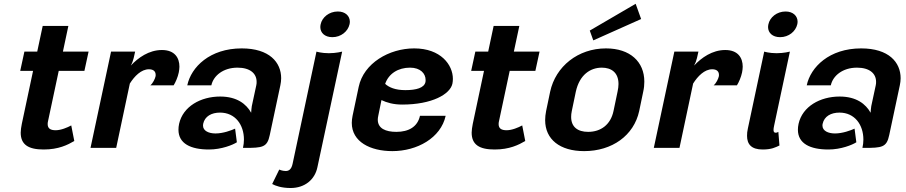

<svg xmlns="http://www.w3.org/2000/svg" viewBox="-20 -768 4707 997"><path d="M93.3 -125C90 -107.5 87.5 -92.5 87.5 -79.2C87.5 -16.7 127.5 8.3 206.7 8.3C284.2 8.3 331.7 -15.8 365.8 -35.8L350 -116.7C330 -105.8 296.7 -91.7 269.2 -91.7C241.7 -91.7 227.5 -100.8 227.5 -124.2C227.5 -129.2 228.3 -135 230 -141.7L285 -400H418.3L440 -500H306.7L335 -633.3H201.7L173.3 -500H106.7L85 -400H151.7Z M820.8 -508.3C753.3 -508.3 697.5 -468.3 659.2 -427.5C665.8 -439.2 670.8 -452.5 674.2 -466.7L681.7 -500H556.7L450 0H583.3L654.2 -334.2C678.3 -372.5 713.3 -408.3 753.3 -408.3C779.2 -408.3 788.3 -395 788.3 -379.2C788.3 -376.7 788.3 -373.3 787.5 -370.8C785 -359.2 774.2 -335.8 760.8 -325H881.7C891.7 -340.8 903.3 -367.5 908.3 -391.7C910 -401.7 911.7 -411.7 911.7 -421.7C911.7 -467.5 887.5 -508.3 820.8 -508.3Z M1284.2 -182.5C1259.2 -227.5 1210.8 -266.7 1123.3 -266.7C1021.7 -266.7 930 -215 910 -125C907.5 -114.2 906.7 -103.3 906.7 -94.2C906.7 -22.5 970 8.3 1065 8.3C1130.8 8.3 1189.2 -15.8 1210 -29.2L1200.8 -100C1180.8 -90.8 1138.3 -75 1099.2 -75C1064.2 -75 1034.2 -88.3 1034.2 -115.8C1034.2 -118.3 1034.2 -121.7 1035 -125C1043.3 -164.2 1078.3 -183.3 1122.5 -183.3C1201.7 -183.3 1246.7 -120 1246.7 -43.3C1246.7 -29.2 1245 -15 1241.7 0H1250C1343.3 0 1367.5 -2.5 1380.8 -66.7L1435.8 -325C1438.3 -337.5 1440 -349.2 1440 -361.7C1440 -444.2 1379.2 -516.7 1235 -516.7C1070 -516.7 972.5 -420 952.5 -325H1077.5C1088.3 -375 1139.2 -416.7 1213.3 -416.7C1278.3 -416.7 1312.5 -386.7 1312.5 -343.3C1312.5 -337.5 1312.5 -331.7 1310.8 -325L1287.5 -216.7C1285.8 -206.7 1285 -194.2 1284.2 -182.5Z M1795 -641.7C1795.8 -645.8 1796.7 -650.8 1796.7 -655C1796.7 -685 1773.3 -708.3 1734.2 -708.3C1689.2 -708.3 1652.5 -678.3 1645 -641.7C1644.2 -636.7 1643.3 -632.5 1643.3 -627.5C1643.3 -597.5 1666.7 -575 1705.8 -575C1750.8 -575 1786.7 -605 1795 -641.7ZM1623.3 -500 1499.2 83.3C1492.5 114.2 1477.5 120 1463.3 120C1445.8 120 1430 112.5 1430 112.5L1393.3 187.5C1410 196.7 1441.7 208.3 1489.2 208.3C1562.5 208.3 1615 165 1628.3 100L1756.7 -500C1756.7 -500 1725.8 -491.7 1687.5 -491.7C1649.2 -491.7 1623.3 -500 1623.3 -500Z M1980 -332.5C1998.3 -385.8 2047.5 -416.7 2109.2 -416.7C2163.3 -416.7 2190 -385.8 2190 -353.3C2190 -349.2 2190 -345.8 2189.2 -341.7C2182.5 -311.7 2141.7 -300 2085 -300C2032.5 -300 2000 -314.2 1980 -332.5ZM2130.8 -516.7C2000.8 -516.7 1868.3 -440 1842.5 -316.7L1810.8 -166.7C1808.3 -153.3 1806.7 -141.7 1806.7 -130C1806.7 -31.7 1902.5 16.7 2017.5 16.7C2145.8 16.7 2269.2 -51.7 2294.2 -166.7H2160.8C2148.3 -109.2 2101.7 -83.3 2038.3 -83.3C1982.5 -83.3 1941.7 -100.8 1941.7 -146.7C1941.7 -152.5 1942.5 -159.2 1944.2 -166.7L1960.8 -248.3C1988.3 -235 2023.3 -225 2068.3 -225C2224.2 -225 2317.5 -279.2 2329.2 -333.3C2330.8 -341.7 2331.7 -350 2331.7 -358.3C2331.7 -431.7 2268.3 -516.7 2130.8 -516.7Z M2435 -125C2431.7 -107.5 2429.2 -92.5 2429.2 -79.2C2429.2 -16.7 2469.2 8.3 2548.3 8.3C2625.8 8.3 2673.3 -15.8 2707.5 -35.8L2691.7 -116.7C2671.7 -105.8 2638.3 -91.7 2610.8 -91.7C2583.3 -91.7 2569.2 -100.8 2569.2 -124.2C2569.2 -129.2 2570 -135 2571.7 -141.7L2626.7 -400H2760L2781.7 -500H2648.3L2676.7 -633.3H2543.3L2515 -500H2448.3L2426.7 -400H2493.3Z M3309.2 -669.2 3280.8 -748.3 3042.5 -609.2 3060.8 -558.3ZM3105 -416.7C3154.2 -416.7 3191.7 -391.7 3191.7 -331.7C3191.7 -320 3190 -306.7 3186.7 -291.7L3165.8 -191.7C3150.8 -120 3099.2 -83.3 3034.2 -83.3C2979.2 -83.3 2945.8 -109.2 2945.8 -160.8C2945.8 -170 2946.7 -180.8 2949.2 -191.7L2970 -291.7C2989.2 -380 3045.8 -416.7 3105 -416.7ZM3126.7 -516.7C2981.7 -516.7 2865 -423.3 2836.7 -291.7L2815.8 -191.7C2812.5 -175 2810.8 -159.2 2810.8 -144.2C2810.8 -44.2 2887.5 16.7 3013.3 16.7C3158.3 16.7 3271.7 -64.2 3299.2 -191.7L3320 -291.7C3324.2 -310 3325.8 -327.5 3325.8 -344.2C3325.8 -447.5 3251.7 -516.7 3126.7 -516.7Z M3745.8 -508.3C3678.3 -508.3 3622.5 -468.3 3584.2 -427.5C3590.8 -439.2 3595.8 -452.5 3599.2 -466.7L3606.7 -500H3481.7L3375 0H3508.3L3579.2 -334.2C3603.3 -372.5 3638.3 -408.3 3678.3 -408.3C3704.2 -408.3 3713.3 -395 3713.3 -379.2C3713.3 -376.7 3713.3 -373.3 3712.5 -370.8C3710 -359.2 3699.2 -335.8 3685.8 -325H3806.7C3816.7 -340.8 3828.3 -367.5 3833.3 -391.7C3835 -401.7 3836.7 -411.7 3836.7 -421.7C3836.7 -467.5 3812.5 -508.3 3745.8 -508.3Z M4000 -116.7 4081.7 -500C4081.7 -500 4050.8 -491.7 4012.5 -491.7C3974.2 -491.7 3948.3 -500 3948.3 -500L3863.3 -100C3860 -86.7 3859.2 -74.2 3859.2 -62.5C3859.2 -19.2 3881.7 8.3 3940 8.3C3987.5 8.3 4007.5 -3.3 4027.5 -12.5L4021.7 -83.3C4021.7 -83.3 4011.7 -76.7 4004.2 -79.2C3999.2 -80.8 3996.7 -85 3996.7 -93.3C3996.7 -98.3 3997.5 -105.8 4000 -116.7ZM4120 -641.7C4120.8 -645.8 4121.7 -650.8 4121.7 -655C4121.7 -685 4098.3 -708.3 4059.2 -708.3C4014.2 -708.3 3977.5 -678.3 3970 -641.7C3969.2 -636.7 3968.3 -632.5 3968.3 -627.5C3968.3 -597.5 3991.7 -575 4030.8 -575C4075.8 -575 4111.7 -605 4120 -641.7Z M4500.8 -182.5C4475.8 -227.5 4427.5 -266.7 4340 -266.7C4238.3 -266.7 4146.7 -215 4126.7 -125C4124.2 -114.2 4123.3 -103.3 4123.3 -94.2C4123.3 -22.5 4186.7 8.3 4281.7 8.3C4347.5 8.3 4405.8 -15.8 4426.7 -29.2L4417.5 -100C4397.5 -90.8 4355 -75 4315.8 -75C4280.8 -75 4250.8 -88.3 4250.8 -115.8C4250.8 -118.3 4250.8 -121.7 4251.7 -125C4260 -164.2 4295 -183.3 4339.2 -183.3C4418.3 -183.3 4463.3 -120 4463.3 -43.3C4463.3 -29.2 4461.7 -15 4458.3 0H4466.7C4560 0 4584.2 -2.5 4597.5 -66.7L4652.5 -325C4655 -337.5 4656.7 -349.2 4656.7 -361.7C4656.7 -444.2 4595.8 -516.7 4451.7 -516.7C4286.7 -516.7 4189.2 -420 4169.2 -325H4294.2C4305 -375 4355.8 -416.7 4430 -416.7C4495 -416.7 4529.2 -386.7 4529.2 -343.3C4529.2 -337.5 4529.2 -331.7 4527.5 -325L4504.2 -216.7C4502.5 -206.7 4501.7 -194.2 4500.8 -182.5Z"/></svg>

Font: BoonHome
Style: Bold Oblique
Weight: 700
Italic angle: -12°
Designer: Sungsit Sawaiwan
Foundry: Sungsit Sawaiwan
Version: Version 0.2